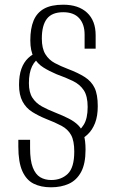

<svg xmlns="http://www.w3.org/2000/svg" viewBox="-20 -613 494 817"><path d="M197 184Q154 184 123 168.5Q92 153 75 115Q58 77 58 11V-18H108V17Q108 70 119.5 99.5Q131 129 151 141Q171 153 198 153Q241 153 268.5 126.5Q296 100 296 32Q296 -14 282.5 -38.5Q269 -63 242 -77.5Q215 -92 176 -107Q144 -120 117.5 -136.5Q91 -153 76 -181Q61 -209 61 -252Q61 -292 71 -320Q81 -348 100 -366Q119 -384 146 -394L157 -372Q130 -359 116.5 -331Q103 -303 103 -259Q103 -220 118 -197Q133 -174 158.5 -160Q184 -146 215 -134Q248 -121 272.5 -108.5Q297 -96 313 -80Q329 -64 336.5 -39.5Q344 -15 344 24Q344 84 325 119Q306 154 273 169Q240 184 197 184ZM310 -13 294 -41Q320 -56 336.5 -82.5Q353 -109 353 -158Q353 -204 336.5 -229Q320 -254 290 -268.5Q260 -283 221 -297Q190 -310 164.5 -326Q139 -342 124 -369Q109 -396 109 -441Q109 -492 123 -525.5Q137 -559 167.5 -576Q198 -593 249 -593Q314 -593 350.5 -559Q387 -525 387 -463V-406H340V-466Q340 -510 317 -535.5Q294 -561 249 -561Q201 -561 179.5 -533Q158 -505 158 -449Q158 -407 173 -382.5Q188 -358 213.5 -344.5Q239 -331 268 -320Q313 -303 341 -285Q369 -267 382.5 -239Q396 -211 396 -161Q396 -119 384.5 -89.5Q373 -60 353.5 -41.5Q334 -23 310 -13Z"/></svg>

Font: Alumni Sans Thin Light
Style: Regular
Weight: 300
Version: Version 1.018